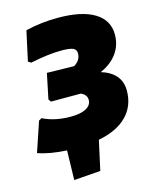

<svg xmlns="http://www.w3.org/2000/svg" viewBox="-148 -763 824 1033"><g transform="rotate(-15 264.0 -246.0)"><path d="M135 187 139 23Q43 18 -21 -5L35 -171L51 -180Q117 -147 206 -147Q261 -147 291.5 -163.5Q322 -180 322 -210Q322 -238 290 -253H123L113 -268L142 -408L293 -405Q331 -428 331 -466Q331 -488 312.5 -496Q294 -504 248 -504Q176 -504 75 -483L59 -493L95 -658Q181 -679 276 -679Q408 -679 478.5 -636Q549 -593 549 -513Q549 -454 516 -408.5Q483 -363 423 -337Q533 -303 533 -205Q533 -120 478 -64Q423 -8 319 12L283 176Z"/></g></svg>

Font: Alegreya Sans SC Black
Style: Italic
Weight: 900
Italic angle: -7°
Designer: Juan Pablo del Peral
Foundry: Huerta Tipografica
Version: Version 2.007